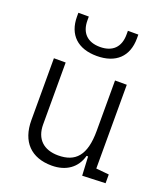

<svg xmlns="http://www.w3.org/2000/svg" viewBox="-143 -885 873 996"><g transform="rotate(20 293.0 -387.0)"><path d="M258.3 9.8C336.9 9.8 393.1 -29.8 411.6 -99.6H419.9L425.3 4.9L552.7 0V-48.3L481.4 -55.2V-517.6H416.5V-239.3C416.5 -103.5 366.7 -51.3 271.5 -51.3C191.4 -51.3 144 -95.7 144 -175.8V-517.6H79.1V-175.8C79.1 -57.6 144 9.8 258.3 9.8ZM283.2 -604.5C388.2 -604.5 448.7 -661.6 448.7 -761.7V-782.7H391.1V-761.7C391.1 -692.9 352.5 -654.3 283.2 -654.3C213.9 -654.3 175.3 -692.9 175.3 -761.7V-782.7H117.7V-761.7C117.7 -661.6 178.2 -604.5 283.2 -604.5Z"/></g></svg>

Font: Cascadia Code Light
Style: Regular
Weight: 300
Monospace: yes
Designer: Aaron Bell
Foundry: Saja Typeworks
Version: Version 2404.023